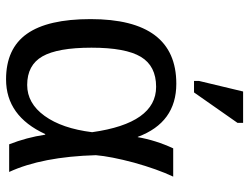

<svg xmlns="http://www.w3.org/2000/svg" viewBox="-112 -680 803 618"><g transform="rotate(90 289.0 -371.5)"><path d="M414 -116H412Q354 10 236 10Q137 10 89.5 -57Q42 -124 42 -262Q42 -538 250 -538Q375 -538 421 -414H422Q432 -472 458 -528H549Q525 -477 504 -402Q484 -327 480 -279Q485 -106 534 0H445Q423 -56 414 -116ZM134 -265Q134 -156 162 -107Q190 -58 254 -58Q313 -58 353.5 -114Q394 -170 406 -267Q377 -473 260 -473Q193 -473 163.5 -424Q134 -375 134 -265ZM278 -595H241V-611L275 -753H376V-735Z"/></g></svg>

Font: Libra Sans
Style: Regular
Weight: 400
Foundry: Context Ltd
Version: Version 1.002